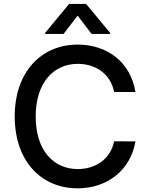

<svg xmlns="http://www.w3.org/2000/svg" viewBox="-20 -969 775 998"><path d="M573.2 -490.8H683.9C659.1 -646.3 537.3 -737.2 383.5 -737.2C195.3 -737.2 56.5 -596.2 56.5 -363.6C56.5 -131 194.6 9.9 383.5 9.9C543.3 9.9 660.2 -90.2 683.9 -234L573.2 -234.4C554.3 -141.3 476.2 -90.2 384.2 -90.2C259.6 -90.2 165.5 -185.7 165.5 -363.6C165.5 -540.1 259.2 -637.1 384.6 -637.1C477.3 -637.1 555 -584.9 573.2 -490.8ZM214.5 -792.6H310.4L383.5 -887.8L456.3 -792.6H552.6V-797.9L427.6 -948.5H339.1L214.5 -797.9Z"/></svg>

Font: Magic Ui Pro Medium
Style: Regular
Weight: 500
Designer: Stefan Endress, Andreas Faust
Version: Version 1.000;FEAKit 1.0